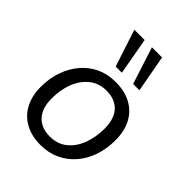

<svg xmlns="http://www.w3.org/2000/svg" viewBox="-216 -866 989 989"><g transform="rotate(45 278.0 -372.0)"><path d="M255 9Q190 9 142.5 -17Q95 -43 69.5 -91Q44 -139 44 -205Q44 -267 62.5 -319.5Q81 -372 115 -412Q149 -452 195.5 -473.5Q242 -495 301 -495Q366 -495 413.5 -469Q461 -443 486 -395.5Q511 -348 511 -281Q511 -219 493 -166.5Q475 -114 441 -74.5Q407 -35 360 -13Q313 9 255 9ZM258 -56Q313 -56 351.5 -87Q390 -118 409.5 -170Q429 -222 429 -284Q429 -356 394.5 -393Q360 -430 298 -430Q243 -430 204.5 -399Q166 -368 146 -317Q126 -266 126 -202Q126 -131 161 -93.5Q196 -56 258 -56ZM370 -551 305 -753H379L416 -551ZM243 -551 177 -753H252L288 -551Z"/></g></svg>

Font: Nunito Sans 12pt
Style: Italic
Weight: 400
Italic angle: -9°
Designer: Vernon Adams
Foundry: Vernon Adams
Version: Version 3.101;gftools[0.9.27]